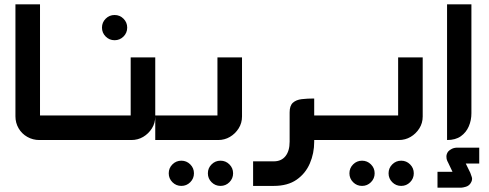

<svg xmlns="http://www.w3.org/2000/svg" viewBox="-20 -644 2249 883"><path d="M312 0H285V-113H312ZM298 0H161Q131 0 105.5 -14.5Q80 -29 65.5 -54Q51 -79 51 -109V-624H164V-99Q161 -103 157.5 -106Q154 -109 151 -113H298Z M507 -459Q483 -459 466 -476Q449 -493 449 -517Q449 -541 466 -558Q483 -575 507 -575Q531 -575 548 -558Q565 -541 565 -517Q565 -493 548 -476Q531 -459 507 -459Z M295 0V-113H594Q591 -109 587.5 -106Q584 -103 581 -99V-380H694V-108Q694 -78 678.5 -53.5Q663 -29 638.5 -14.5Q614 0 584 0Z M814 211Q790 211 773 194Q756 177 756 153Q756 129 773 112Q790 95 814 95Q838 95 855 112Q872 129 872 153Q872 177 855 194Q838 211 814 211ZM994 211Q970 211 953 194Q936 177 936 153Q936 129 953 112Q970 95 994 95Q1018 95 1035 112Q1052 129 1052 153Q1052 177 1035 194Q1018 211 994 211Z M694 0V-113H993Q990 -109 986.5 -106Q983 -103 980 -99V-380H1093V-108Q1093 -78 1077.5 -53.5Q1062 -29 1037.5 -14.5Q1013 0 983 0Z M1394 0V-113H1543V0ZM1144 211V98H1239Q1274 98 1293 74Q1312 50 1312 8V-127Q1312 -158 1327 -171.5Q1342 -185 1367.5 -188Q1393 -191 1425 -191V8Q1425 61 1405 107.5Q1385 154 1344 182.5Q1303 211 1239 211Z M1645 211Q1621 211 1604 194Q1587 177 1587 153Q1587 129 1604 112Q1621 95 1645 95Q1669 95 1686 112Q1703 129 1703 153Q1703 177 1686 194Q1669 211 1645 211ZM1825 211Q1801 211 1784 194Q1767 177 1767 153Q1767 129 1784 112Q1801 95 1825 95Q1849 95 1866 112Q1883 129 1883 153Q1883 177 1866 194Q1849 211 1825 211Z M1525 0V-113H1824Q1821 -109 1817.5 -106Q1814 -103 1811 -99V-380H1924V-108Q1924 -78 1908.5 -53.5Q1893 -29 1868.5 -14.5Q1844 0 1814 0Z M1992 219V146H2061L2041 104Q2041 104 2037 96Q2033 88 2033 76Q2033 64 2041 53Q2047 46 2058 40.5Q2069 35 2084 35H2184V108H2122L2143 151Q2146 158 2150 171Q2154 184 2144 199Q2136 211 2122 215Q2108 219 2102 219Z M2036 0V-624H2148V-123Q2148 -91 2136 -63Q2124 -35 2099.5 -17.5Q2075 0 2036 0Z"/></svg>

Font: Mada SemiBold
Style: Regular
Weight: 600
Designer: Khaled Hosny
Version: Version 1.5